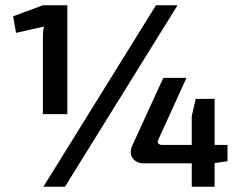

<svg xmlns="http://www.w3.org/2000/svg" viewBox="-20 -710 921 730"><path d="M143 -276V-564Q143 -589 147 -609L41 -585L30 -648L143 -690H236V-276ZM655 -690 227 0H145L573 -690ZM845 -97 796 -90V0H709V-89H527Q499 -89 484.5 -108.5Q470 -128 484 -159L601 -414H689L581 -177Q578 -169 582.5 -164Q587 -159 597 -159H709V-268L724 -334H796V-159H845Z"/></svg>

Font: Exo 2.0 Semi Bold
Style: Regular
Weight: 600
Designer: Natanael Gama
Version: Version 1.001;PS 001.001;hotconv 1.0.70;makeotf.lib2.5.58329